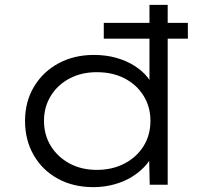

<svg xmlns="http://www.w3.org/2000/svg" viewBox="-20 -760 852 790"><path d="M407 -601V-666H753V-601ZM364 10Q281 10 217.5 -25Q154 -60 118.5 -122Q83 -184 83 -262Q83 -342 120 -403.5Q157 -465 221 -499.5Q285 -534 366 -534Q416 -534 458.5 -522Q501 -510 534.5 -488.5Q568 -467 589.5 -439Q611 -411 619 -380L595 -387V-740H670V0H596L593 -139L614 -144Q607 -113 584.5 -85.5Q562 -58 528.5 -36Q495 -14 452.5 -2Q410 10 364 10ZM378 -61Q442 -61 492 -87Q542 -113 570.5 -158.5Q599 -204 599 -263Q599 -320 571 -365.5Q543 -411 493.5 -437Q444 -463 378 -463Q315 -463 266 -437Q217 -411 189 -365.5Q161 -320 161 -263Q161 -205 189 -159.5Q217 -114 266 -87.5Q315 -61 378 -61Z"/></svg>

Font: Lexend Giga Light
Style: Regular
Weight: 300
Version: Version 1.007